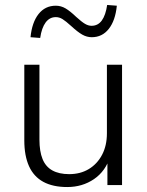

<svg xmlns="http://www.w3.org/2000/svg" viewBox="-20 -746 593 774"><path d="M251 8Q193 8 154.5 -13Q116 -34 97 -76Q78 -118 78 -180V-485H139V-183Q139 -136 151.5 -105Q164 -74 191 -59Q218 -44 259 -44Q304 -44 338 -64.5Q372 -85 391.5 -122Q411 -159 411 -209V-485H472V0H413V-117H425Q406 -56 359 -24Q312 8 251 8ZM142 -593 103 -596Q109 -656 135.5 -689.5Q162 -723 205 -723Q226 -723 244.5 -712Q263 -701 287 -678Q309 -658 322.5 -650Q336 -642 349 -642Q375 -642 390.5 -663.5Q406 -685 412 -726L451 -723Q445 -663 418.5 -629.5Q392 -596 350 -596Q330 -596 311.5 -606.5Q293 -617 267 -641Q245 -661 232 -669Q219 -677 205 -677Q180 -677 164 -655.5Q148 -634 142 -593Z"/></svg>

Font: Nunito Sans 12pt Light
Style: Regular
Weight: 300
Designer: Vernon Adams
Foundry: Vernon Adams
Version: Version 3.101;gftools[0.9.27]